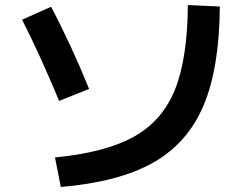

<svg xmlns="http://www.w3.org/2000/svg" viewBox="-20 -740 978 769"><path d="M732.4 -719.7 860.4 -713.9Q858.9 -468.3 795.2 -317.4Q731.4 -166.5 593.5 -88.6Q455.6 -10.7 223.6 8.8L200.2 -109.4Q401.9 -128.9 516.1 -192.4Q630.4 -255.9 680.7 -381.1Q731 -506.3 732.4 -719.7ZM68.4 -661.1 184.6 -712.9Q264.6 -561.5 336.9 -383.8L216.8 -335.9Q138.2 -524.4 68.4 -661.1Z"/></svg>

Font: Pretendard JP
Style: Bold
Weight: 700
Designer: Base glyphs from Inter by Rasmus Andersson; Hangeul glyphs from Noto Sans CJK(Source Han Sans) by Jang Soo-young and Kan
Foundry: Kil Hyung-jin
Version: Version 1.309